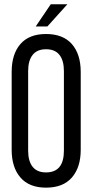

<svg xmlns="http://www.w3.org/2000/svg" viewBox="-20 -865 429 892"><path d="M34.2 -168.9V-530.8Q34.2 -613.3 74.7 -660.2Q115.2 -707 193.8 -707Q272.9 -707 314 -660.2Q355 -613.3 355 -530.8V-168.9Q355 -87.4 314 -40.3Q272.9 6.8 193.8 6.8Q115.7 6.8 75 -40.3Q34.2 -87.4 34.2 -168.9ZM110.8 -165Q110.8 -116.2 131.6 -90.1Q152.3 -64 193.8 -64Q276.9 -64 276.9 -165V-535.2Q276.9 -583.5 256.3 -609.9Q235.8 -636.2 193.8 -636.2Q152.3 -636.2 131.6 -609.9Q110.8 -583.5 110.8 -535.2ZM146 -742.2 215.8 -845.2H293L200.2 -742.2Z"/></svg>

Font: Bebas Neue Regular
Style: Regular
Weight: 400
Designer: Ryoichi Tsunekawa
Foundry: Ryoichi Tsunekawa
Version: Version 001.003